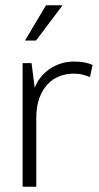

<svg xmlns="http://www.w3.org/2000/svg" viewBox="-20 -710 377 730"><path d="M66 0V-470H100L112 -376Q129 -421 170 -448.5Q211 -476 262 -476Q286 -476 304 -472Q322 -468 332 -463L322 -417Q310 -422 295 -426Q280 -430 260 -430Q231 -430 205.5 -420Q180 -410 160.5 -389Q141 -368 129.5 -336.5Q118 -305 118 -262V0ZM117 -556H75L155 -690H218Z"/></svg>

Font: Mukta ExtraLight
Style: Regular
Weight: 275
Designer: Girish Dalvi and Yashodeep Gholap
Foundry: Ek Type
Version: Version 2.538;PS 1.002;hotconv 16.6.51;makeotf.lib2.5.65220;